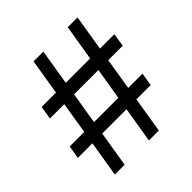

<svg xmlns="http://www.w3.org/2000/svg" viewBox="-194 -872 1016 1016"><g transform="rotate(-45 314.5 -364.0)"><path d="M345.7 0 465.8 -727.5H539.1L419.9 0ZM14.6 -200.7 26.9 -273.9H571.8L559.6 -200.7ZM90.8 0 210 -727.5H283.2L164.1 0ZM57.6 -452.6 69.8 -526.9H613.8L602.5 -452.6Z"/></g></svg>

Font: Inter 16pt
Style: Regular
Weight: 400
Version: Version 4.001;git-66647c0bb